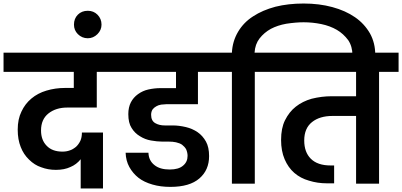

<svg xmlns="http://www.w3.org/2000/svg" viewBox="-41 -1038 2272 1085"><path d="M630.9 -631.8H505.9V-430.2H338.9Q274.9 -430.2 232.9 -397Q190.9 -363.8 190.9 -300.8Q190.9 -246.1 223.1 -213.9Q254.4 -181.2 312 -181.2Q334.5 -181.2 353 -188Q368.7 -192.4 388.2 -208Q402.8 -221.2 413.1 -242.2Q421.9 -261.7 421.9 -289.1H541V26.9H415V-138.2Q391.1 -108.4 356.9 -94.2Q322.8 -78.1 274.9 -78.1Q230.5 -78.1 191.9 -92.8Q154.3 -105 123 -136.2Q92.3 -165.5 76.2 -207Q59.1 -249.5 59.1 -305.2Q59.1 -364.7 80.1 -407.2Q100.1 -450.7 136.2 -481Q172.9 -511.7 221.2 -525.9Q271 -541 326.2 -541H376V-631.8H-21V-740.2H631.8Z M455.1 -821.8Q422.4 -821.8 398.9 -845.2Q377 -867.2 377 -898.9Q377 -933.1 398.9 -955.1Q420.9 -977.1 455.1 -977.1Q487.8 -977.1 509.8 -955.1Q532.7 -932.1 532.7 -898.9Q532.7 -868.2 509.8 -845.2Q486.3 -821.8 455.1 -821.8Z M1199.7 -631.8H1077.6V-449.2H899.9Q894 -449.2 869.6 -446.8Q852.5 -443.8 841.8 -437Q828.6 -429.7 820.8 -418.9Q813 -406.2 813 -389.2Q813 -355 836.9 -341.8Q858.9 -329.1 890.6 -329.1H936Q970.2 -329.1 1009.8 -319.8Q1046.4 -311 1075.7 -291Q1104.5 -271 1123 -237.8Q1140.6 -206.1 1140.6 -155.8Q1140.6 -77.1 1085.9 -29.8Q1030.8 18.1 921.9 18.1Q865.7 18.1 820.8 4.9Q772.9 -8.8 741.7 -33.2Q710 -58.1 689.9 -94.2Q670.4 -129.9 668.9 -174.8H797.9Q799.3 -130.4 832 -105Q862.8 -80.1 918 -80.1Q968.8 -80.1 993.7 -102.1Q1019 -123 1019 -157.2Q1019 -175.8 1010.7 -194.8Q1002.4 -209 987.8 -220.2Q975.1 -229 953.6 -233.9Q936 -237.8 911.6 -237.8H875Q847.7 -237.8 812 -244.1Q778.3 -250 750 -268.1Q720.7 -285.2 702.6 -314.9Q684.1 -343.3 684.1 -393.1Q684.1 -431.6 698.7 -460Q712.9 -487.3 738.8 -505.9Q766.1 -525.4 796.9 -532.2Q832 -540 865.7 -540H953.6V-631.8H589.8V-740.2H1199.7Z M1269.5 -631.8H1158.7V-740.2H1269.5Q1272.5 -804.7 1304.7 -858.9Q1336.4 -912.1 1389.6 -945.8Q1442.4 -980.5 1515.6 -1000Q1587.9 -1018.1 1674.8 -1018.1Q1762.7 -1018.1 1836.9 -998Q1911.1 -978 1964.8 -940.9Q2017.6 -904.8 2049.8 -849.1Q2079.6 -795.4 2079.6 -728V-710.9H1950.7V-726.1Q1950.7 -775.4 1926.8 -811Q1899.4 -847.7 1862.8 -869.1Q1824.2 -891.6 1774.9 -901.9Q1725.1 -912.1 1674.8 -912.1Q1631.3 -912.1 1576.7 -903.8Q1527.8 -895 1489.7 -875Q1451.7 -854 1425.8 -820.8Q1400.4 -788.1 1397.5 -740.2H1509.8V-631.8H1398.9V0H1269.5Z M2211.4 -631.8H2101.1V0H1971.2V-382.8H1838.4Q1765.6 -382.8 1722.2 -348.1Q1678.2 -313 1678.2 -244.1Q1678.2 -178.2 1715.3 -141.1Q1753.4 -103 1827.1 -103H1847.2V-2H1807.1Q1752.9 -2 1705.1 -17.1Q1657.7 -30.3 1622.1 -61Q1587.4 -91.3 1567.4 -138.2Q1547.4 -185.1 1547.4 -247.1Q1547.4 -313.5 1569.3 -357.9Q1593.3 -406.2 1630.4 -435.1Q1668.5 -465.3 1720.2 -480Q1776.9 -494.1 1832.5 -494.1H1971.2V-631.8H1467.3V-740.2H2211.4Z"/></svg>

Font: PoppinsZ SemiBold
Style: Regular
Weight: 600
Designer: Ninad Kale (Devanagari), Jonny Pinhorn (Latin)
Foundry: Indian Type Foundry
Version: Version 3.002;FEAKit 1.0